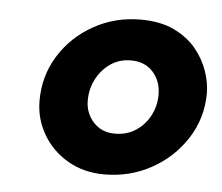

<svg xmlns="http://www.w3.org/2000/svg" viewBox="-37 -752 513 444"><g transform="rotate(5 220.0 -530.0)"><path d="M220 -348Q172 -348 135 -369.5Q98 -391 77 -427Q56 -463 56 -505Q56 -563 85.5 -610Q115 -657 164.5 -684.5Q214 -712 273 -712Q319 -712 351 -696.5Q383 -681 402.5 -657Q422 -633 431 -606Q440 -579 440 -556Q440 -498 409.5 -450.5Q379 -403 329 -375.5Q279 -348 220 -348ZM236 -444Q264 -444 285 -458Q306 -472 317.5 -494.5Q329 -517 329 -542Q329 -574 310 -595Q291 -616 259 -616Q232 -616 211.5 -602Q191 -588 179 -565Q167 -542 167 -515Q167 -486 186 -465Q205 -444 236 -444Z"/></g></svg>

Font: Rethink Sans ExtraBold
Style: Italic
Weight: 800
Italic angle: -10°
Designer: The Rethink Sans project authors (Hans Thiessen). DM Sans designed by Colophon Foundry.
Foundry: Rethink Communications LLC
Version: Version 1.001